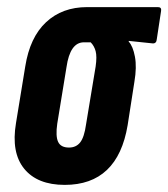

<svg xmlns="http://www.w3.org/2000/svg" viewBox="-20 -514 473 540"><path d="M162 6Q85 6 48 -39.5Q11 -85 25 -168L51 -327Q64 -409 109.5 -451.5Q155 -494 225 -494H424Q435 -494 433 -483L421 -404Q420 -391 409 -392L342 -399V-397Q354 -384 359.5 -354.5Q365 -325 358 -284L339 -162Q311 6 162 6ZM174 -99Q194 -99 205.5 -113.5Q217 -128 222 -164L249 -327Q253 -355 249 -370Q245 -385 235 -395H216Q177 -395 167 -325L141 -166Q136 -131 143.5 -115Q151 -99 174 -99Z"/></svg>

Font: Sofia Sans Extra Condensed ExtraBold
Style: Italic
Weight: 800
Italic angle: -9°
Designer: Botio Nikoltchev, Ani Petrova
Foundry: lettersoup
Version: Version 4.101; ttfautohint (v1.8.4.7-5d5b)